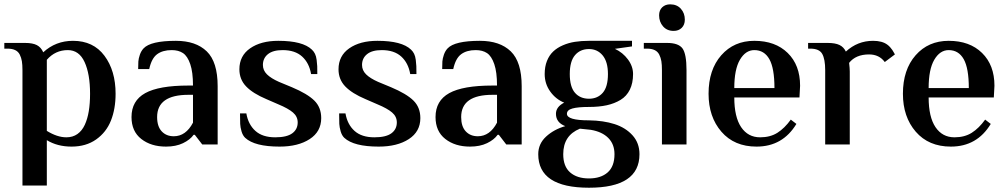

<svg xmlns="http://www.w3.org/2000/svg" viewBox="-21 -669 4661 889"><path d="M83 189.9V-344.2Q83 -369.1 80.3 -385.5Q77.6 -401.9 70.6 -416Q63.5 -430.2 49.3 -437Q35.2 -443.8 13.2 -443.8H-1V-470.2H95.2Q130.4 -470.2 149.9 -460Q169.4 -449.7 179.2 -426.8Q236.8 -480 316.9 -480Q411.1 -480 462.6 -410.9Q514.2 -341.8 514.2 -234.9Q514.2 -165 492.7 -110.8Q471.2 -56.6 424.3 -23.4Q377.4 9.8 310.1 9.8Q244.6 9.8 195.8 -20V189.9ZM286.1 -33.2Q315.9 -33.2 337.4 -48.3Q358.9 -63.5 371.6 -91.1Q384.3 -118.7 390.1 -154.3Q396 -189.9 396 -234.9Q396 -326.7 370.6 -381.8Q345.2 -437 293 -437Q234.9 -437 195.8 -392.1V-63Q244.1 -33.2 286.1 -33.2Z M747.6 9.8Q678.2 9.8 633.1 -25.6Q587.9 -61 587.9 -127Q587.9 -202.6 651.4 -237.8Q714.8 -272.9 851.6 -272.9H872.6Q872.6 -335 859.9 -372.1Q847.2 -409.2 826.4 -423.1Q805.7 -437 773.9 -437Q732.4 -437 706.5 -418Q680.7 -398.9 669.9 -349.1H618.7Q618.7 -371.1 619.6 -384.5Q620.6 -397.9 626.5 -415.3Q632.3 -432.6 643.6 -444.8Q676.3 -480 793.5 -480Q885.7 -480 936.3 -431.2Q986.8 -382.3 986.8 -270V0H915.5L880.9 -44.9H875.5Q859.4 -22 826.4 -6.1Q793.5 9.8 747.6 9.8ZM783.7 -38.1Q839.4 -38.1 872.6 -101.1V-230H851.6Q706.5 -230 706.5 -127Q706.5 -83.5 727.8 -60.8Q749 -38.1 783.7 -38.1Z M1273.4 9.8Q1158.2 9.8 1114.3 -30.8Q1103 -41.5 1097.4 -60.5Q1091.8 -79.6 1091.1 -95.5Q1090.3 -111.3 1090.3 -144H1119.6Q1128.4 -92.8 1161.4 -63Q1194.3 -33.2 1253.4 -33.2Q1307.1 -33.2 1332.3 -51.8Q1357.4 -70.3 1357.4 -102.1Q1357.4 -129.4 1335.4 -148.2Q1313.5 -167 1267.6 -186L1212.4 -210Q1149.9 -236.3 1118.7 -268.8Q1087.4 -301.3 1087.4 -348.1Q1087.4 -410.6 1137.2 -445.3Q1187 -480 1267.6 -480Q1380.9 -480 1423.3 -439Q1432.1 -430.7 1437.5 -419.7Q1442.9 -408.7 1445.1 -391.8Q1447.3 -375 1447.8 -362.8Q1448.2 -350.6 1448.2 -326.2H1419.4Q1410.6 -377.4 1377.9 -407.2Q1345.2 -437 1287.6 -437Q1242.7 -437 1219.5 -418.2Q1196.3 -399.4 1196.3 -368.2Q1196.3 -343.3 1215.1 -324.7Q1233.9 -306.2 1270.5 -290L1330.6 -265.1Q1402.3 -234.9 1434.3 -203.4Q1466.3 -171.9 1466.3 -122.1Q1466.3 -59.6 1412.8 -24.9Q1359.4 9.8 1273.4 9.8Z M1732.4 9.8Q1617.2 9.8 1573.2 -30.8Q1562 -41.5 1556.4 -60.5Q1550.8 -79.6 1550 -95.5Q1549.3 -111.3 1549.3 -144H1578.6Q1587.4 -92.8 1620.4 -63Q1653.3 -33.2 1712.4 -33.2Q1766.1 -33.2 1791.3 -51.8Q1816.4 -70.3 1816.4 -102.1Q1816.4 -129.4 1794.4 -148.2Q1772.5 -167 1726.6 -186L1671.4 -210Q1608.9 -236.3 1577.6 -268.8Q1546.4 -301.3 1546.4 -348.1Q1546.4 -410.6 1596.2 -445.3Q1646 -480 1726.6 -480Q1839.8 -480 1882.3 -439Q1891.1 -430.7 1896.5 -419.7Q1901.9 -408.7 1904.1 -391.8Q1906.2 -375 1906.7 -362.8Q1907.2 -350.6 1907.2 -326.2H1878.4Q1869.6 -377.4 1836.9 -407.2Q1804.2 -437 1746.6 -437Q1701.7 -437 1678.5 -418.2Q1655.3 -399.4 1655.3 -368.2Q1655.3 -343.3 1674.1 -324.7Q1692.9 -306.2 1729.5 -290L1789.6 -265.1Q1861.3 -234.9 1893.3 -203.4Q1925.3 -171.9 1925.3 -122.1Q1925.3 -59.6 1871.8 -24.9Q1818.4 9.8 1732.4 9.8Z M2155.3 9.8Q2085.9 9.8 2040.8 -25.6Q1995.6 -61 1995.6 -127Q1995.6 -202.6 2059.1 -237.8Q2122.6 -272.9 2259.3 -272.9H2280.3Q2280.3 -335 2267.6 -372.1Q2254.9 -409.2 2234.1 -423.1Q2213.4 -437 2181.6 -437Q2140.1 -437 2114.3 -418Q2088.4 -398.9 2077.6 -349.1H2026.4Q2026.4 -371.1 2027.3 -384.5Q2028.3 -397.9 2034.2 -415.3Q2040 -432.6 2051.3 -444.8Q2084 -480 2201.2 -480Q2293.5 -480 2344 -431.2Q2394.5 -382.3 2394.5 -270V0H2323.2L2288.6 -44.9H2283.2Q2267.1 -22 2234.1 -6.1Q2201.2 9.8 2155.3 9.8ZM2191.4 -38.1Q2247.1 -38.1 2280.3 -101.1V-230H2259.3Q2114.3 -230 2114.3 -127Q2114.3 -83.5 2135.5 -60.8Q2156.7 -38.1 2191.4 -38.1Z M2706.1 200.2Q2471.2 200.2 2471.2 44.9Q2471.2 -2.9 2507.3 -36.4Q2543.5 -69.8 2596.2 -85Q2553.2 -101.6 2553.2 -142.1Q2553.2 -174.3 2591.3 -193.8Q2552.2 -209.5 2526.6 -245.4Q2501 -281.2 2501 -326.2Q2501 -360.4 2511.5 -386.7Q2522 -413.1 2540.3 -430.4Q2558.6 -447.8 2585 -459.2Q2611.3 -470.7 2640.9 -475.3Q2670.4 -480 2706.1 -480H2905.3V-454.1L2826.2 -442.9Q2862.8 -425.8 2886.5 -393.8Q2910.2 -361.8 2910.2 -326.2Q2910.2 -284.2 2895.3 -253.9Q2880.4 -223.6 2852.3 -206.5Q2824.2 -189.5 2788.3 -181.6Q2752.4 -173.8 2706.1 -173.8Q2654.8 -173.8 2629.4 -166.7Q2604 -159.7 2604 -142.1Q2604 -111.8 2706.1 -111.8Q2772.9 -110.8 2824.2 -94.5Q2875.5 -78.1 2907.7 -42.5Q2939.9 -6.8 2939.9 44.9Q2939.9 200.2 2706.1 200.2ZM2706.1 -211.9Q2746.1 -211.9 2770 -239.5Q2793.9 -267.1 2793.9 -326.2Q2793.9 -382.8 2769.5 -412.4Q2745.1 -441.9 2706.1 -441.9Q2665.5 -441.9 2641.4 -413.6Q2617.2 -385.3 2617.2 -326.2Q2617.2 -267.1 2641.1 -239.5Q2665 -211.9 2706.1 -211.9ZM2706.1 157.2Q2760.7 157.2 2792.5 129.4Q2824.2 101.6 2824.2 44.9Q2824.2 -1.5 2795.4 -30.3Q2766.6 -59.1 2714.4 -67.9L2664.1 -73.2Q2586.9 -42 2586.9 44.9Q2586.9 101.6 2618.9 129.4Q2650.9 157.2 2706.1 157.2Z M3098.1 -525.9Q3067.4 -525.9 3049.1 -546.9Q3030.8 -567.9 3030.8 -598.1Q3030.8 -621.6 3045.2 -635.3Q3059.6 -648.9 3082 -648.9Q3113.3 -648.9 3131.6 -628.4Q3149.9 -607.9 3149.9 -578.1Q3149.9 -554.2 3135.5 -540Q3121.1 -525.9 3098.1 -525.9ZM3043.9 0V-344.2Q3043.9 -369.1 3041.3 -385.5Q3038.6 -401.9 3031.5 -416Q3024.4 -430.2 3010.3 -437Q2996.1 -443.8 2974.1 -443.8H2960V-470.2H3067.9Q3120.6 -470.2 3139.2 -444.6Q3157.7 -418.9 3157.7 -344.2V0Z M3481.9 9.8Q3378.9 9.8 3319.3 -59.1Q3259.8 -127.9 3259.8 -234.9Q3259.8 -346.2 3318.6 -413.1Q3377.4 -480 3471.7 -480Q3568.8 -480 3626.2 -423.8Q3683.6 -367.7 3683.6 -272L3680.7 -217.8H3378.9Q3378.9 -127.4 3410.6 -80.3Q3442.4 -33.2 3498.5 -33.2Q3545.4 -33.2 3578.6 -54.2Q3611.8 -75.2 3640.6 -115.2L3666.5 -95.2Q3603 9.8 3481.9 9.8ZM3378.9 -261.2H3564.9Q3564.9 -353 3541.3 -395Q3517.6 -437 3471.7 -437Q3431.2 -437 3405 -392.3Q3378.9 -347.7 3378.9 -261.2Z M3799.8 0V-344.2Q3799.8 -395 3786.1 -419.4Q3772.5 -443.8 3731 -443.8H3720.7V-470.2H3811.5Q3846.2 -470.2 3866 -460.7Q3885.7 -451.2 3895.5 -430.2Q3949.7 -480 4021.5 -480Q4064 -480 4087.9 -461.9Q4094.7 -457 4101.1 -449.7Q4107.4 -442.4 4110.8 -437.3Q4114.3 -432.1 4118.2 -425Q4122.1 -418 4122.6 -417L4075.7 -381.8Q4049.8 -417 4002.9 -417Q3941.4 -417 3910.6 -377.9Q3913.6 -352.5 3913.6 -337.9V0Z M4381.8 9.8Q4278.8 9.8 4219.2 -59.1Q4159.7 -127.9 4159.7 -234.9Q4159.7 -346.2 4218.5 -413.1Q4277.3 -480 4371.6 -480Q4468.8 -480 4526.1 -423.8Q4583.5 -367.7 4583.5 -272L4580.6 -217.8H4278.8Q4278.8 -127.4 4310.5 -80.3Q4342.3 -33.2 4398.4 -33.2Q4445.3 -33.2 4478.5 -54.2Q4511.7 -75.2 4540.5 -115.2L4566.4 -95.2Q4502.9 9.8 4381.8 9.8ZM4278.8 -261.2H4464.8Q4464.8 -353 4441.2 -395Q4417.5 -437 4371.6 -437Q4331.1 -437 4304.9 -392.3Q4278.8 -347.7 4278.8 -261.2Z"/></svg>

Font: El Messiri SemiBold
Style: Regular
Weight: 600
Designer: Mohamed Gaber
Foundry: Kief Type Foundry
Version: Version 2.007;PS 002.007;hotconv 1.0.88;makeotf.lib2.5.64775